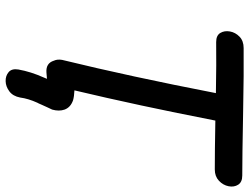

<svg xmlns="http://www.w3.org/2000/svg" viewBox="-124 -632 907 699"><g transform="rotate(90 329.5 -282.5)"><path d="M233 104Q229 128 242.5 139.5Q256 151 275.5 150.5Q295 150 312.5 137Q330 124 335 98Q339 68 354 35Q356 32 361 20L371 -2Q376 -12 379 -19Q386 -44 379 -64Q371 -86 345 -95Q331 -99 309 -100Q364 -331 419 -613Q530 -611 597 -611Q622 -611 638 -626Q654 -641 658 -661Q662 -681 652.5 -696Q643 -711 619 -711Q551 -711 395 -714Q239 -717 155 -716Q129 -716 113.5 -701Q98 -686 94.5 -666Q91 -646 100 -631Q109 -616 133 -616Q210 -617 319 -615Q259 -305 198 -55Q195 -38 201 -25Q210 4 243 2Q256 1 267 0L262 12Q241 59 233 104Z"/></g></svg>

Font: Balsamiq Sans
Style: Italic
Weight: 400
Italic angle: -12°
Designer: Michael Angeles
Foundry: Balsamiq SRL
Version: Version 1.020; ttfautohint (v1.8.4.7-5d5b);gftools[0.9.26]